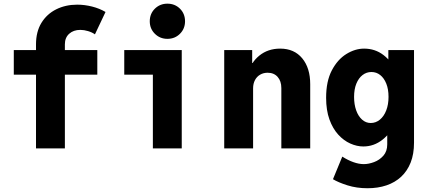

<svg xmlns="http://www.w3.org/2000/svg" viewBox="-20 -793 2290 1026"><path d="M172.4 0V-555.7Q172.4 -623.5 201.4 -670.9Q230.5 -718.3 280.5 -743.2Q330.6 -768.1 392.6 -768.1Q431.6 -768.1 471.7 -758.1Q511.7 -748 543.9 -729L487.3 -609.4Q472.7 -620.1 450.9 -626.7Q429.2 -633.3 409.2 -633.3Q372.6 -633.3 349.6 -612.5Q326.7 -591.8 326.7 -556.2V0ZM53.7 -394V-525.4H500V-394Z M796.9 0V-525.4H951.2V0ZM644 -394V-525.4H951.2V-394ZM874.5 -585.4Q835 -585.4 807.6 -612.5Q780.3 -639.6 780.3 -679.2Q780.3 -719.7 807.6 -746.6Q835 -773.4 874.5 -773.4Q914.6 -773.4 941.7 -746.6Q968.8 -719.7 968.8 -679.2Q968.8 -639.6 941.7 -612.5Q914.6 -585.4 874.5 -585.4Z M1178.2 0V-525.4H1327.6V-456.5H1349.6L1308.6 -401.9Q1319.3 -458 1365.5 -495.6Q1411.6 -533.2 1477.1 -533.2Q1552.2 -533.2 1595 -481.4Q1637.7 -429.7 1637.7 -343.3V0H1483.4V-322.3Q1483.4 -359.9 1463.6 -382.1Q1443.8 -404.3 1410.2 -404.3Q1387.7 -404.3 1370.1 -394Q1352.5 -383.8 1342.5 -365Q1332.5 -346.2 1332.5 -320.8V0Z M1943.8 212.9Q1885.7 212.9 1836.4 197.3Q1787.1 181.6 1759.3 164.6L1809.1 43.9Q1838.9 63 1868.4 73.5Q1897.9 84 1924.3 84Q1949.7 84 1978.8 73.2Q2007.8 62.5 2028.6 39.1Q2049.3 15.6 2049.3 -21.5V-73.7H2035.2L2057.6 -123V-416.5L2020 -473.6H2055.2V-525.4H2192.4V-30.3Q2192.4 29.8 2174.6 75.2Q2156.7 120.6 2123.8 151.4Q2090.8 182.1 2045.2 197.5Q1999.5 212.9 1943.8 212.9ZM1921.4 -10.3Q1887.2 -10.3 1852.1 -25.9Q1816.9 -41.5 1787.6 -73.5Q1758.3 -105.5 1740.5 -154.5Q1722.7 -203.6 1722.7 -270.5Q1722.7 -358.9 1753.2 -417Q1783.7 -475.1 1830.6 -504.2Q1877.4 -533.2 1925.8 -533.2Q1984.4 -533.2 2029.3 -498.8Q2074.2 -464.4 2099.4 -406.7Q2124.5 -349.1 2124.5 -278.8Q2124.5 -206.1 2097.7 -145Q2070.8 -84 2024.7 -47.1Q1978.5 -10.3 1921.4 -10.3ZM1960.9 -135.7Q1988.3 -135.7 2010 -153.6Q2031.7 -171.4 2043.9 -202.9Q2056.2 -234.4 2056.2 -275.4Q2056.2 -316.4 2044.2 -346.2Q2032.2 -376 2011.7 -392.1Q1991.2 -408.2 1964.8 -408.2Q1938.5 -408.2 1917.5 -392.1Q1896.5 -376 1884.3 -346.2Q1872.1 -316.4 1872.1 -274.9Q1872.1 -234.9 1883.3 -203.4Q1894.5 -171.9 1914.8 -153.8Q1935.1 -135.7 1960.9 -135.7Z"/></svg>

Font: Reddit Mono ExtraBold
Style: Regular
Weight: 800
Monospace: yes
Designer: Stephen Hutchings
Foundry: Reddit
Version: Version 1.014